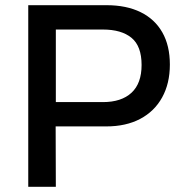

<svg xmlns="http://www.w3.org/2000/svg" viewBox="-20 -720 711 740"><path d="M88.9 0V-700H390.4Q467.4 -700 522 -673.1Q576.7 -646.2 605.7 -595.1Q634.7 -544.1 634.7 -471.2Q634.7 -398.3 604.9 -344.5Q575.2 -290.7 520.2 -261.7Q465.2 -232.8 389.7 -232.8H194.5L195.2 0ZM195.2 -326.5H376.5Q447.9 -326.5 486.8 -362.5Q525.7 -398.5 525.7 -469.5Q525.7 -542.4 486.8 -574.3Q447.9 -606.2 376.5 -606.2H195.2Z"/></svg>

Font: REM Medium
Style: Regular
Weight: 500
Designer: Octavio Pardo
Foundry: Ashler Design
Version: Version 1.005;gftools[0.9.28]